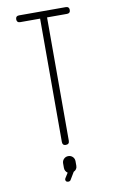

<svg xmlns="http://www.w3.org/2000/svg" viewBox="-98 -764 603 1006"><g transform="rotate(-10 203.0 -260.5)"><path d="M237 92V116Q237 136 218 145L194 185Q190 191 181 191Q178 191 177 190Q177 190 174 190Q163 182 169 171L186 144Q171 133 171 116V92Q171 78 180.5 68.5Q190 59 204 59Q218 59 227.5 68.5Q237 78 237 92ZM345 -694Q345 -712 327 -712H105H300H78Q60 -712 60 -694Q60 -676 78 -676H300H105H327Q345 -676 345 -694ZM184 -685V-20Q184 -1 202 -1Q221 -1 221 -20V-685Z"/></g></svg>

Font: Aaram
Style: Regular
Weight: 400
Designer: Tharique Azeez
Foundry: Tharique Azeez
Version: Version 1.7